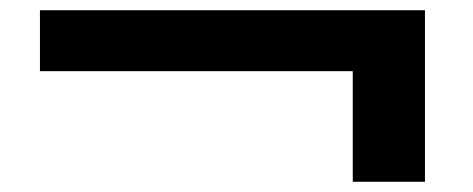

<svg xmlns="http://www.w3.org/2000/svg" viewBox="-20 -457 923 375"><path d="M58 -437H810V-102H669V-318H58Z"/></svg>

Font: Encode Sans Wide
Style: SemiBold
Weight: 600
Designer: Pablo Impallari, Andres Torresi
Foundry: Pablo Impallari, Andres Torresi
Version: Version 1.000; ttfautohint (v1.00) -l 8 -r 50 -G 200 -x 14 -